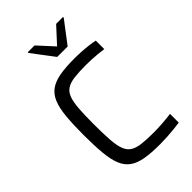

<svg xmlns="http://www.w3.org/2000/svg" viewBox="-270 -1010 1114 1114"><g transform="rotate(-45 287.5 -452.5)"><path d="M353.2 8Q281.4 8 232.3 -0.4Q183.1 -8.8 152.3 -30.5Q121.4 -52.2 104.9 -91.5Q88.4 -130.8 82.4 -192.9Q76.4 -255 76.4 -344Q76.4 -432.6 82.4 -494.4Q88.4 -556.3 104.9 -595.6Q121.4 -634.9 152.3 -656.8Q183.1 -678.7 232.3 -687.4Q281.4 -696 353.2 -696Q380.8 -696 410.2 -694.2Q439.6 -692.5 467 -689.1Q494.3 -685.8 513.9 -681.3V-611.8Q491.2 -614.8 466.4 -617.3Q441.6 -619.8 417.8 -620.8Q393.9 -621.8 375.2 -621.8Q316.7 -621.8 277.8 -617.1Q239 -612.4 215.8 -597.6Q192.5 -582.8 181.1 -552.6Q169.8 -522.5 166.1 -471.8Q162.4 -421.1 162.4 -344Q162.4 -267.4 166.1 -216.5Q169.8 -165.5 181.1 -135.4Q192.5 -105.2 215.8 -90.4Q239 -75.6 277.8 -70.9Q316.7 -66.2 375.2 -66.2Q409.1 -66.2 449 -69.2Q489 -72.2 517.9 -76.2V-4.7Q496.8 -1.2 468.2 1.6Q439.5 4.5 409.7 6.2Q379.8 8 353.2 8ZM288.6 -772.6 187 -906.8V-912.8H242.8L331.2 -816.2L420 -912.8H476.4V-906.8L374.3 -772.6Z"/></g></svg>

Font: Saira Thin
Style: Regular
Weight: 100
Designer: Hector Gatti with collaboration of the Omnibus-Type team
Foundry: Omnibus-Type
Version: Version 1.101